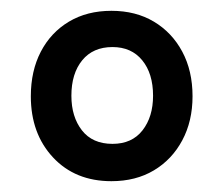

<svg xmlns="http://www.w3.org/2000/svg" viewBox="-20 -749 415 355"><path d="M186 -414Q119 -414 78 -458Q37 -502 37 -571Q37 -618 55.5 -653.5Q74 -689 107.5 -709Q141 -729 186 -729Q231 -729 264.5 -709Q298 -689 317 -653.5Q336 -618 336 -571Q336 -525 317 -489.5Q298 -454 264.5 -434Q231 -414 186 -414ZM188 -483Q224 -483 243.5 -508Q263 -533 263 -572Q263 -613 243 -637.5Q223 -662 188 -662Q152 -662 132 -637.5Q112 -613 112 -572Q112 -533 131.5 -508Q151 -483 188 -483Z"/></svg>

Font: Noto Serif Khmer SemiCondensed ExtraBold
Style: Regular
Weight: 800
Width: 4
Designer: Danh Hong and the Monotype Design Team
Foundry: Monotype Imaging Inc.
Version: Version 2.004